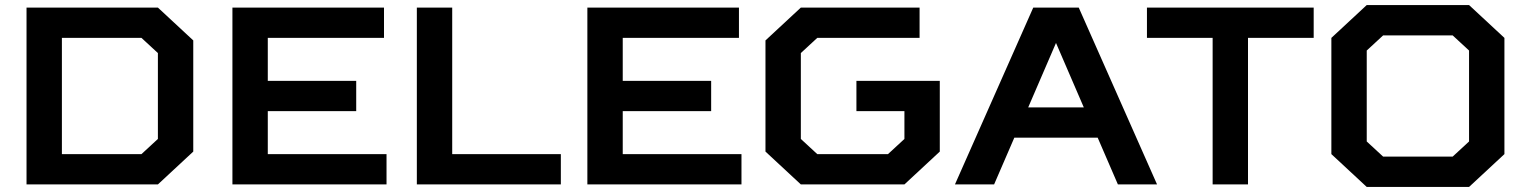

<svg xmlns="http://www.w3.org/2000/svg" viewBox="-20 -730 6045 760"><path d="M85 0V-700H605L745 -570V-130L605 0ZM225 -120H540L605 -180V-520L540 -580H225Z M900 -700H1500V-580H1040V-410H1390V-290H1040V-120H1510V0H900Z M1630 -700H1770V-120H2200V0H1630Z M2305 -700H2905V-580H2445V-410H2795V-290H2445V-120H2915V0H2305Z M3560 -180V-290H3370V-410H3700V-130L3560 0H3150L3010 -130V-570L3150 -700H3620V-580H3215L3150 -520V-180L3215 -120H3495Z M4405 0 4325 -185H3995L3915 0H3760L4070 -700H4250L4560 0ZM4160 -560 4050 -305H4270Z M4920 0H4780V-580H4520V-700H5180V-580H4920Z M5455 -590 5390 -530V-170L5455 -110H5730L5795 -170V-530L5730 -590ZM5390 -710H5795L5935 -580V-120L5795 10H5390L5250 -120V-580Z"/></svg>

Font: Squares Bold
Style: Regular
Weight: 400
Designer: Typetype
Foundry: Typetype
Version: Version 001.000